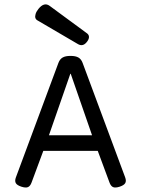

<svg xmlns="http://www.w3.org/2000/svg" viewBox="-20 -843 640 868"><path d="M374.5 -691.4Q383.3 -684.1 382.1 -673.3Q380.9 -662.6 370.6 -650.9Q353.5 -631.3 332.5 -643.6L149.9 -750.5Q142.6 -754.4 140.1 -761.5Q137.7 -768.6 140.9 -779.5Q144 -790.5 153.8 -802.7Q179.7 -835 204.6 -816.4ZM244.1 -558.6 51.8 -41Q45.9 -24.9 51.5 -15.1Q57.1 -5.4 76.7 1Q96.2 7.3 106.4 2.9Q116.7 -1.5 122.6 -17.6L193.4 -208.5L198.2 -222.7L297.9 -509.3H299.8L399.4 -222.2L404.3 -208.5L475.1 -17.6Q481 -1.5 491.2 2.9Q501.5 7.3 521 1Q540.5 -5.4 546.1 -15.1Q551.8 -24.9 545.9 -41L353.5 -558.6Q347.2 -575.7 334.5 -583Q321.8 -590.3 298.8 -590.3Q275.9 -590.3 263.2 -583Q250.5 -575.7 244.1 -558.6ZM163.6 -231.4V-161.1H436V-231.4Z"/></svg>

Font: Courier Prime Code
Style: Regular
Weight: 400
Designer: Alan Dague-Greene
Foundry: Quote-Unquote Apps
Version: Version 3.18